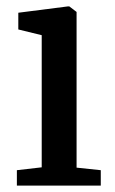

<svg xmlns="http://www.w3.org/2000/svg" viewBox="-20 -583 360 603"><path d="M33 0V-48.5L111 -57.5V-472.5L37.5 -490.5V-543L194 -563H197.5L220.5 -545.5V-56.5L296.5 -48.5V0Z"/></svg>

Font: Merriweather 28pt Medium
Style: Regular
Weight: 500
Version: Version 2.100